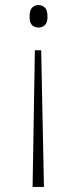

<svg xmlns="http://www.w3.org/2000/svg" viewBox="-20 -562 325 760"><path d="M143 -363 154 178H109L118 -363ZM132 -542Q146 -542 157 -532.5Q168 -523 168 -496Q168 -471 157 -462Q146 -453 132 -453Q118 -453 107.5 -462Q97 -471 97 -496Q97 -522 107.5 -532Q118 -542 132 -542Z"/></svg>

Font: Noto Serif Gujarati ExtraLight
Style: Regular
Weight: 250
Version: Version 2.102